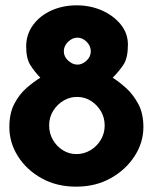

<svg xmlns="http://www.w3.org/2000/svg" viewBox="-20 -691 572 719"><path d="M15 -215Q15 -267 34 -303Q53 -339 80.5 -362.5Q108 -386 131 -400Q109 -423 93.5 -447.5Q78 -472 78 -517Q78 -561.8 103.5 -596.9Q129 -632 172 -651.5Q215 -671 267 -671Q319 -671 362.5 -651.5Q406 -632 432.5 -599Q459 -566 459 -524Q459 -474 442.5 -449Q426 -424 402 -400Q426 -385 452.5 -361Q479 -337 498 -301.5Q517 -266 517 -215.1Q517 -157 483.8 -106Q450.7 -54.9 394.3 -23.5Q338 8 265 8Q192 8 135.6 -23.5Q79.3 -54.9 47.1 -106Q15 -157 15 -215ZM164 -221.3Q164 -192 178 -167.5Q192 -143 215.2 -128.5Q238.4 -114 266 -114Q294.6 -114 318.8 -128.5Q343 -143 357.5 -167.3Q372 -191.6 372 -220.8Q372 -250 358.5 -273.5Q345 -297 322.3 -312.1Q299.7 -327.2 272 -328Q243.6 -329 219.3 -315Q195 -301 179.5 -276.6Q164 -252.2 164 -221.3ZM219 -499Q219 -478.6 235.5 -463.8Q252 -449 270 -449Q288 -449 304 -463.8Q320 -478.6 320 -499Q320 -519 304.5 -534.5Q289 -550 270 -550Q251 -550 235 -534.5Q219 -519 219 -499Z"/></svg>

Font: Reem Kufi
Style: Regular
Weight: 400
Designer: Khaled Hosny
Version: Version 1.6